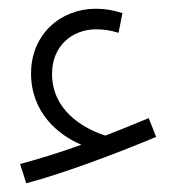

<svg xmlns="http://www.w3.org/2000/svg" viewBox="-20 -365 416 439"><path d="M40 54C128 31 256 -18 337 -52L320 -95C289 -82 255 -68 221 -55C168 -72 99 -114 99 -196C99 -261 146 -298 200 -298C215 -298 232 -296 251 -290L260 -335C238 -342 220 -345 199 -345C119 -345 51 -287 51 -197C51 -107 114 -56 166 -34C116 -16 67 -1 26 10Z"/></svg>

Font: Noto Sans Arabic Cond Light
Style: Regular
Weight: 300
Width: 3
Designer: Monotype Design Team, Nadine Chahine, Nizar Qandah and Khaled Hosny
Foundry: Monotype Imaging Inc.
Version: Version 2.012